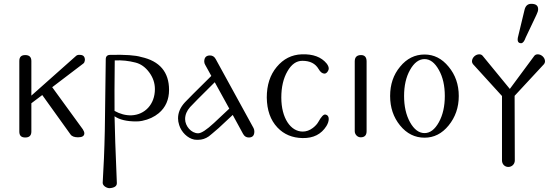

<svg xmlns="http://www.w3.org/2000/svg" viewBox="-20 -718 2899 1004"><path d="M424 -404C424 -420 417 -431 398 -431C389 -432 382 -430 377 -425L144 -218V-399C144 -420 133 -430 112 -430C91 -430 81 -420 81 -399V-30C81 -9 91 1 112 1C133 1 144 -9 144 -30V-178L201 -221L348 -16C355 -5 369 0 388 0C410 0 421 -7 421 -21C421 -27 418 -34 413 -42L253 -262L416 -386C421 -390 423 -396 424 -404Z M864 -248C864 -341 815 -399 718 -420C689 -429 635 -433 556 -431C541 -431 533 -423 533 -408L529 -102L528 -33C526 66 522 157 517 238C517 254 538 266 553 266C579 264 592 255 591 238C584 73 580 -43 579 -110C605 -92 643 -83 692 -83C703 -83 714 -84 723 -86C758 -93 787 -107 810 -126C846 -156 864 -197 864 -248ZM790 -252C790 -172 737 -118 668 -115C637 -114 608 -122 579 -138C578 -196 579 -284 580 -402C617 -404 653 -400 688 -391C716 -384 740 -367 760 -340C780 -313 790 -284 790 -252Z M1108 -409C1101 -422 1091 -428 1078 -428C1058 -428 1048 -417 1048 -396C1048 -390 1050 -384 1053 -379L1085 -321C1004 -241 958 -195 947 -183C923 -157 911 -129 911 -99C911 -88 913 -76 917 -64C928 -28 960 5 996 12C1003 13 1010 13 1017 13C1036 13 1055 7 1072 -5C1076 -8 1093 -22 1123 -48L1197 -117L1251 -18C1258 -5 1268 1 1281 1C1300 1 1310 -9 1310 -30C1310 -36 1309 -42 1306 -48ZM1099 -75C1060 -39 1033 -21 1016 -21C980 -21 948 -59 948 -95C948 -118 957 -139 974 -158C984 -169 1027 -213 1103 -288L1179 -150Z M1677 -333C1688 -333 1699 -348 1699 -360C1699 -368 1695 -377 1688 -386C1660 -420 1617 -436 1558 -434C1505 -432 1462 -410 1427 -368C1392 -326 1375 -273 1375 -208C1376 -142 1394 -90 1431 -51C1465 -15 1509 3 1562 4C1619 5 1660 -16 1687 -59C1695 -72 1699 -85 1699 -96C1699 -109 1693 -117 1682 -119C1672 -121 1660 -108 1645 -81C1639 -70 1629 -59 1616 -49C1599 -36 1581 -30 1563 -30C1500 -30 1451 -100 1451 -208C1451 -263 1462 -309 1483 -345C1504 -382 1530 -400 1561 -400C1601 -400 1629 -386 1646 -357C1655 -341 1666 -333 1677 -333Z M1897 -397C1897 -419 1887 -430 1868 -430C1846 -430 1835 -419 1835 -397V-32C1835 -15 1849 0 1866 0C1887 0 1897 -11 1897 -32Z M2379 -216C2379 -276 2361 -327 2326 -369C2291 -412 2249 -433 2200 -433C2150 -433 2107 -412 2072 -369C2037 -327 2020 -276 2020 -216C2020 -156 2037 -105 2072 -62C2107 -19 2150 2 2200 2C2249 2 2291 -19 2326 -62C2361 -105 2379 -156 2379 -216ZM2306 -216C2306 -163 2296 -117 2275 -79C2254 -41 2229 -22 2200 -22C2171 -22 2145 -41 2124 -79C2103 -117 2093 -163 2093 -216C2093 -269 2103 -315 2124 -352C2145 -390 2171 -409 2200 -409C2229 -409 2254 -390 2275 -352C2296 -315 2306 -269 2306 -216Z M2825 -383C2828 -387 2830 -392 2830 -397C2830 -417 2811 -434 2792 -434C2784 -434 2778 -431 2774 -426L2646 -253L2504 -426C2500 -431 2494 -434 2486 -434C2466 -434 2448 -416 2448 -397C2448 -392 2450 -387 2453 -383L2605 -216V121C2605 140 2619 155 2638 155C2657 155 2672 140 2672 121L2671 -217ZM2785 -640C2791 -652 2794 -662 2794 -670C2794 -689 2782 -698 2758 -698C2740 -698 2728 -688 2723 -667L2690 -530C2683 -505 2688 -492 2705 -492C2714 -492 2722 -502 2729 -522Z"/></svg>

Font: GFS Decker
Style: Normal
Weight: 400
Foundry: George D. Matthiopoulos
Version: Version 1.000